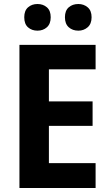

<svg xmlns="http://www.w3.org/2000/svg" viewBox="-20 -938 546 958"><path d="M457 0H77V-714H457V-592H224V-432H442V-310H224V-124H457ZM101 -852Q101 -885 120 -901.5Q139 -918 167 -918Q195 -918 214 -901.5Q233 -885 233 -852Q233 -819 214 -802Q195 -785 167 -785Q139 -785 120 -801.5Q101 -818 101 -852ZM304 -852Q304 -885 323 -901.5Q342 -918 371 -918Q398 -918 417.5 -901.5Q437 -885 437 -852Q437 -819 417.5 -802Q398 -785 371 -785Q342 -785 323 -802Q304 -819 304 -852Z"/></svg>

Font: Noto Sans Hebrew SemiCondensed
Style: Bold
Weight: 700
Width: 4
Designer: Monotype Design Team
Foundry: Monotype Imaging Inc.
Version: Version 2.004; ttfautohint (v1.8.4.7-5d5b)